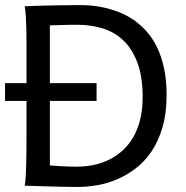

<svg xmlns="http://www.w3.org/2000/svg" viewBox="-20 -738 741 763"><path d="M85.4 -407.7V-558.1Q85.4 -592.3 84.7 -621.8Q84 -651.4 82.5 -674.8Q81.1 -698.2 78.1 -712.9Q88.4 -713.4 104.2 -714.1Q120.1 -714.8 139.4 -715.3Q158.7 -715.8 179.9 -716.3Q201.2 -716.8 222.4 -717Q243.7 -717.3 263.7 -717.5Q283.7 -717.8 300.3 -717.8Q319.8 -717.8 345 -715.6Q370.1 -713.4 397.7 -707Q425.3 -700.7 454.3 -689.2Q483.4 -677.7 510.5 -659.2Q537.6 -640.6 561.5 -614.3Q585.4 -587.9 603.3 -551.8Q621.1 -515.6 631.6 -468.5Q642.1 -421.4 642.1 -361.3Q642.1 -288.6 626 -233.2Q609.9 -177.7 582.8 -137.2Q555.7 -96.7 520 -69.3Q484.4 -42 445.3 -25.4Q406.2 -8.8 366.2 -2Q326.2 4.9 290.5 4.9Q278.8 4.9 263.4 4.6Q248 4.4 231 4.2Q213.9 3.9 195.8 3.4Q177.7 2.9 160.6 2.4Q120.6 1.5 78.1 0Q81.1 -14.6 82.3 -37.6Q83.5 -60.5 84.2 -89.4Q85 -118.2 85.2 -152.1Q85.4 -186 85.4 -222.2V-336.9H0V-407.7ZM178.2 -407.7H363.8V-336.9H178.2V-80.6Q195.3 -79.1 222.9 -77.4Q250.5 -75.7 285.6 -75.7Q318.4 -75.7 350.3 -82Q382.3 -88.4 411.4 -102.3Q440.4 -116.2 465.3 -138.2Q490.2 -160.2 508.3 -190.7Q526.4 -221.2 536.6 -261.2Q546.9 -301.3 546.9 -351.6Q546.9 -433.6 526.1 -488.8Q505.4 -543.9 470.2 -577.4Q435.1 -610.8 387.9 -625.2Q340.8 -639.6 288.1 -639.6Q275.9 -639.6 260.7 -639.4Q245.6 -639.2 230.2 -638.7Q214.8 -638.2 201.2 -637.9Q187.5 -637.7 178.2 -637.2Z"/></svg>

Font: Andika Basic
Style: Regular
Weight: 400
Designer: Annie Olsen & Victor Gaultney
Foundry: SIL International
Version: Version 1.000